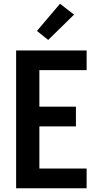

<svg xmlns="http://www.w3.org/2000/svg" viewBox="-20 -1004 540 1024"><path d="M66 0V-735H442V-630H190V-435H385V-330H190V-105H442V0ZM237 -791 177 -839 300 -984 375 -926Z"/></svg>

Font: Iosevka Curly Extrabold
Style: Regular
Weight: 800
Monospace: yes
Designer: Belleve Invis
Foundry: Belleve Invis
Version: Version 22.1.2; ttfautohint (v1.8.4)